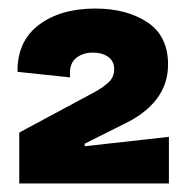

<svg xmlns="http://www.w3.org/2000/svg" viewBox="-20 -699 436 449"><path d="M25 -270V-389L200 -483Q222 -495 234.5 -507Q247 -519 247 -537Q247 -556 233 -566Q219 -576 197 -576Q173 -576 157 -562.5Q141 -549 144 -518L21 -531Q20 -602 70.5 -640.5Q121 -679 203 -679Q276 -679 324.5 -647Q373 -615 373 -548Q373 -457 266 -407L178 -363V-357L375 -379V-270Z"/></svg>

Font: Bricolage Grotesque 96pt Bricolage Grotesque 48pt Regular
Style: Bold
Weight: 700
Designer: Mathieu Triay
Foundry: Atelier Triay
Version: Version 1.001; ttfautohint (v1.8.4.7-5d5b);gftools[0.9.33.de